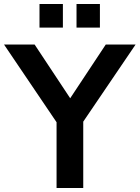

<svg xmlns="http://www.w3.org/2000/svg" viewBox="-48 -942 699 962"><path d="M369.1 0V-332.5L631.3 -718.8H481.9L303.7 -449.7L125.5 -718.8H-27.8L235.4 -329.6V0ZM267.1 -803.7V-921.9H149.9V-803.7ZM452.6 -803.7V-921.9H335.4V-803.7Z"/></svg>

Font: Winston SemiBold
Style: Regular
Weight: 600
Designer: Vernon Adams, Kim Jin-seong, David Berlow, Cristiano Sobral
Foundry: The Winston Project Authors
Version: Version 3.004